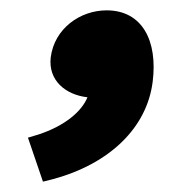

<svg xmlns="http://www.w3.org/2000/svg" viewBox="-20 -164 355 371"><path d="M83 182C193 152 264 82 275 -6C285 -85 255 -144 186 -144C135 -144 85 -109 78 -53C73 -9 106 19 149 24C138 51 106 79 54 96L34 102L63 187Z"/></svg>

Font: Falling Sky
Style: ExBdObl
Weight: 400
Designer: Paul D. Hunt
Foundry: Adobe Systems Incorporated
Version: Version 1.02